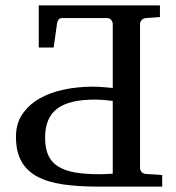

<svg xmlns="http://www.w3.org/2000/svg" viewBox="-20 -691 653 711"><path d="M397.5 -317.4Q385.7 -318.4 374 -319.8Q364.3 -320.8 353 -321.5Q341.8 -322.3 333.5 -322.3Q285.6 -322.3 250.5 -314.2Q215.3 -306.2 192.4 -289.1Q169.4 -272 158.2 -245.1Q147 -218.3 147 -180.2Q147 -142.1 158.7 -116.2Q170.4 -90.3 195.1 -74.7Q219.7 -59.1 257.3 -52.5Q294.9 -45.9 346.7 -45.9Q356 -45.9 365 -46.1Q374 -46.4 381.3 -46.9Q390.1 -47.4 397.5 -47.9ZM580.6 0H341.3Q268.6 0 212.2 -8.3Q155.8 -16.6 117.4 -37.4Q79.1 -58.1 59.1 -93.8Q39.1 -129.4 39.1 -184.6Q39.1 -232.4 62.3 -267.3Q85.4 -302.2 124.8 -325.2Q164.1 -348.1 215.8 -359.1Q267.6 -370.1 324.7 -370.1Q334 -370.1 346.4 -369.4Q358.9 -368.7 370.1 -367.7Q383.3 -366.2 397.5 -365.2V-603Q397.5 -608.9 392.3 -616.5Q387.2 -624 376.5 -624H208.5Q201.7 -624 197 -618.4Q192.4 -612.8 191.4 -605L178.7 -515.1H123.5V-670.9H572.3V-627.9L519.5 -624Q508.8 -622.6 503.7 -615.7Q498.5 -608.9 498.5 -603V-67.9Q498.5 -62 503.7 -54.9Q508.8 -47.9 519.5 -46.9L580.6 -43Z"/></svg>

Font: Charis SIL APac
Style: Regular
Weight: 400
Foundry: SIL International
Version: Version 5.000